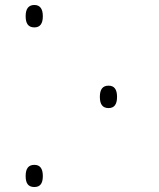

<svg xmlns="http://www.w3.org/2000/svg" viewBox="-20 -743 640 771"><path d="M118 -633C141 -633 152 -648 152 -678C152 -707 141 -723 118 -723C94 -723 83 -707 83 -678C83 -648 94 -633 118 -633ZM416 -309C439 -309 450 -324 450 -354C450 -384 439 -399 416 -399C392 -399 381 -384 381 -354C381 -324 392 -309 416 -309ZM118 8C141 8 152 -6 152 -36C152 -66 141 -81 118 -81C94 -81 83 -66 83 -36C83 -6 94 8 118 8Z"/></svg>

Font: Noto Sans Mono ExtraLight
Style: Regular
Weight: 200
Designer: Monotype Design Team
Foundry: Monotype Imaging Inc.
Version: Version 2.014